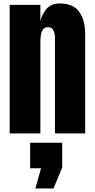

<svg xmlns="http://www.w3.org/2000/svg" viewBox="-20 -760 539 1094"><path d="M35.2 0V-732.4H210V-639.2Q219.7 -681.2 246.3 -710.7Q272.9 -740.2 320.3 -740.2Q396.5 -740.2 430.9 -693.4Q465.3 -646.5 465.3 -564.9V0H293V-546.9Q293 -568.4 284.2 -586.7Q275.4 -605 253.9 -605Q233.9 -605 224.4 -591.1Q214.8 -577.1 212.4 -556.4Q210 -535.6 210 -515.1V0ZM181.6 314 213.9 198.7H151.9V53.2H334.5V194.3L284.7 314Z"/></svg>

Font: Anton SC
Style: Regular
Weight: 400
Designer: Vernon Adams
Foundry: Vernon Adams
Version: Version 2.116; ttfautohint (v1.8.4.7-5d5b)